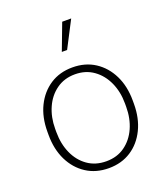

<svg xmlns="http://www.w3.org/2000/svg" viewBox="-143 -873 849 982"><g transform="rotate(-20 281.5 -382.0)"><path d="M280.8 10.3Q210.9 10.3 158.7 -23.7Q106.4 -57.6 77.1 -117.4Q47.9 -177.2 47.9 -254.9V-272.9Q47.9 -351.1 77.1 -410.6Q106.4 -470.2 158.4 -504.2Q210.4 -538.1 279.8 -538.1Q349.6 -538.1 401.9 -504.2Q454.1 -470.2 483.4 -410.6Q512.7 -351.1 512.7 -272.9V-254.9Q512.7 -177.2 483.4 -117.2Q454.1 -57.1 402.1 -23.4Q350.1 10.3 280.8 10.3ZM280.8 -27.3Q339.4 -27.3 381.8 -57.9Q424.3 -88.4 447.3 -139.9Q470.2 -191.4 470.2 -254.9V-272.9Q470.2 -335.9 447 -387.5Q423.8 -439 381.1 -469.7Q338.4 -500.5 279.8 -500.5Q221.7 -500.5 179 -469.7Q136.2 -439 113.3 -387.5Q90.3 -335.9 90.3 -272.9V-254.9Q90.3 -190.9 113.3 -139.4Q136.2 -87.9 179 -57.6Q221.7 -27.3 280.8 -27.3ZM256.8 -630.9 311.5 -775.4H360.4L285.6 -630.9Z"/></g></svg>

Font: Roboto Slab ExtraLight
Style: Regular
Weight: 250
Designer: Google
Version: Version 2.000; ttfautohint (v1.8.1.43-b0c9)